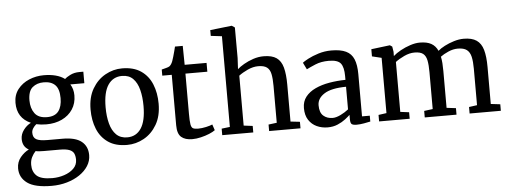

<svg xmlns="http://www.w3.org/2000/svg" viewBox="-62 -1001 3857 1454"><g transform="rotate(-5 1866.5 -274.5)"><path d="M277 270Q149 270 91.5 228Q34 186 34 116Q34 67.5 63.2 32.2Q92.5 -3 127.5 -19.5Q80.5 -45 80.5 -103Q80.5 -139.5 104 -171.2Q127.5 -203 160.5 -219.5Q57.5 -264.5 57.5 -380Q57.5 -440.5 90.8 -483Q124 -525.5 177 -547.8Q230 -570 289 -570Q338.5 -570 378.8 -559.5Q419 -549 447.5 -527.5Q458.5 -539 489.5 -554.8Q520.5 -570.5 559.5 -570.5H590V-483H483.5Q494.5 -466 500.8 -444.5Q507 -423 507 -397.5Q507 -337 477.2 -292Q447.5 -247 395.5 -222.2Q343.5 -197.5 277 -197.5Q235.5 -197.5 200.5 -205.5Q185 -193 174.8 -176.8Q164.5 -160.5 164.5 -143.5Q164.5 -107 189.5 -92.8Q214.5 -78.5 274.5 -78.5H388.5Q487 -78.5 533 -41.2Q579 -4 579 62.5Q579 106.5 555 144.2Q531 182 489.2 210.2Q447.5 238.5 393 254.2Q338.5 270 277 270ZM287 -251.5Q346.5 -251.5 373.8 -286.8Q401 -322 401 -386.5Q401 -455 371 -485.8Q341 -516.5 283.5 -516.5Q232 -516.5 198.2 -488Q164.5 -459.5 164.5 -389Q164.5 -329.5 193.2 -290.5Q222 -251.5 287 -251.5ZM286 212Q333.5 212 377.2 197.5Q421 183 449 155.5Q477 128 477 88.5Q477 60.5 468 41.2Q459 22 433.8 12Q408.5 2 360 2H240Q222.5 2 206.8 1Q191 0 177.5 -3Q160 15 147.5 40.2Q135 65.5 135 98Q135 151 168.2 181.5Q201.5 212 286 212Z M619.5 -279.5Q619.5 -373 657.5 -437.8Q695.5 -502.5 756 -536.2Q816.5 -570 883.5 -570Q971.5 -570 1027.5 -531.5Q1083.5 -493 1110.2 -427.2Q1137 -361.5 1137 -279.5Q1137 -185.5 1099 -120.8Q1061 -56 1000.5 -22.5Q940 11 872.5 11Q785 11 729 -27.5Q673 -66 646.2 -131.8Q619.5 -197.5 619.5 -279.5ZM879 -46Q946.5 -46 984 -102.2Q1021.5 -158.5 1021.5 -272Q1021.5 -340.5 1007.5 -395.2Q993.5 -450 962.2 -481.5Q931 -513 879 -513Q810.5 -513 772.5 -457Q734.5 -401 734.5 -287Q734.5 -217.5 749 -163Q763.5 -108.5 795.2 -77.2Q827 -46 879 -46Z M1368 10.5Q1314 10.5 1284.5 -14.8Q1255 -40 1255 -105V-488.5H1183V-535Q1198 -539 1216.8 -543.8Q1235.5 -548.5 1243 -554Q1257.5 -565 1267.5 -591Q1272 -603 1278.2 -624.5Q1284.5 -646 1290 -667.2Q1295.5 -688.5 1298 -699.5H1357L1359 -555.5H1525.5V-488.5H1359V-182Q1359 -127.5 1363.2 -102.8Q1367.5 -78 1380.2 -71.5Q1393 -65 1418.5 -65Q1447 -65 1479.2 -72.2Q1511.5 -79.5 1528 -87L1543 -42.5Q1527.5 -30.5 1498 -18.2Q1468.5 -6 1433.8 2.2Q1399 10.5 1368 10.5Z M1659 -57V-746.5L1575 -756.5V-800.5L1738 -819H1740L1762.5 -804L1763 -572L1758.5 -487.5Q1776.5 -504 1808.8 -522.8Q1841 -541.5 1880.5 -554.8Q1920 -568 1959.5 -568Q2023 -568 2057.8 -543.8Q2092.5 -519.5 2106.2 -468.5Q2120 -417.5 2120 -337.5V-57.5L2191 -49.5V0H1952.5V-49.5L2015.5 -57.5V-338Q2015.5 -392.5 2008.2 -427.8Q2001 -463 1978.8 -479.8Q1956.5 -496.5 1912.5 -496.5Q1873.5 -496.5 1832.2 -477.5Q1791 -458.5 1764 -437.5V-58L1832 -49.5V0H1596V-49.5Z M2230 -150Q2230 -200.5 2257.5 -235.5Q2285 -270.5 2332 -292.5Q2379 -314.5 2438.5 -324.8Q2498 -335 2562 -336V-364.5Q2562 -432 2539.2 -461.2Q2516.5 -490.5 2448 -490.5Q2390 -490.5 2346 -472Q2302 -453.5 2278 -441L2252.5 -493Q2262.5 -502 2295.8 -519.8Q2329 -537.5 2376 -552.2Q2423 -567 2474.5 -567Q2544.5 -567 2585.8 -547.2Q2627 -527.5 2645 -484.2Q2663 -441 2663 -370.5V-49.5H2722V-5Q2705 -1 2673.8 4.5Q2642.5 10 2617.5 10Q2591 10 2580.2 2Q2569.5 -6 2569.5 -36V-69Q2557 -56.5 2532.5 -37.5Q2508 -18.5 2473.8 -3.8Q2439.5 11 2397.5 11Q2352.5 11 2314.5 -6.5Q2276.5 -24 2253.2 -59.8Q2230 -95.5 2230 -150ZM2441 -57Q2467.5 -57 2501.8 -73.8Q2536 -90.5 2562 -111.5V-283.5Q2449.5 -282.5 2396 -248.2Q2342.5 -214 2342.5 -161.5Q2342.5 -106 2370.5 -81.5Q2398.5 -57 2441 -57Z M2788.5 0V-49.5L2849.5 -58V-478L2777.5 -495.5V-550L2920 -567.5L2937 -556L2943.5 -515.5L2943 -483.5Q2965 -503.5 3000.2 -523Q3035.5 -542.5 3074.5 -555.2Q3113.5 -568 3147 -568Q3201 -568 3233.8 -549.8Q3266.5 -531.5 3283.5 -493.5Q3302.5 -510.5 3335.2 -527.5Q3368 -544.5 3406.5 -556.2Q3445 -568 3481 -568Q3543 -568 3578.2 -544Q3613.5 -520 3628 -469.5Q3642.5 -419 3642.5 -339V-58L3714 -49.5V0H3476.5V-49.5L3538 -58V-335.5Q3538 -390 3529.8 -426Q3521.5 -462 3498.2 -479.8Q3475 -497.5 3430 -497.5Q3394 -497.5 3357.2 -481.2Q3320.5 -465 3297.5 -447.5Q3302.5 -425 3304.5 -397.5Q3306.5 -370 3306.5 -337.5V-58L3377 -49.5V0H3135.5V-49.5L3201 -58V-338Q3201 -392.5 3194 -427.8Q3187 -463 3165.8 -479.8Q3144.5 -496.5 3101 -496.5Q3062.5 -496.5 3022 -477.5Q2981.5 -458.5 2954.5 -437.5V-58L3021 -49.5V0Z"/></g></svg>

Font: Merriweather
Style: Regular
Weight: 400
Designer: Eben Sorkin
Foundry: Eben Sorkin
Version: Version 2.100; ttfautohint (v1.7.19-72a1) -l 8 -r 50 -G 200 